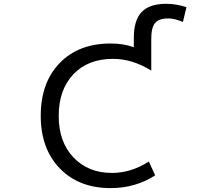

<svg xmlns="http://www.w3.org/2000/svg" viewBox="-20 -969 1040 1001"><path d="M556.6 11.7Q391.6 11.7 292 -90.8Q192.4 -193.4 192.4 -365.2Q192.4 -538.1 291 -640.1Q389.6 -742.2 556.6 -742.2Q625 -742.2 677.7 -722.7V-771.5Q677.7 -863.3 718.3 -906.2Q758.8 -949.2 846.7 -949.2Q897.5 -949.2 952.1 -931.6L933.6 -854.5Q889.6 -873 858.4 -873Q808.6 -873 788.6 -849.1Q768.6 -825.2 768.6 -767.6V-600.6Q670.9 -662.1 569.3 -662.1Q438.5 -662.1 362.3 -581.5Q286.1 -501 286.1 -364.7Q286.1 -228.5 363.3 -147.9Q440.4 -67.4 563.5 -67.4Q664.1 -67.4 755.9 -127L789.1 -54.7Q685.5 11.7 556.6 11.7Z"/></svg>

Font: Gen Shin Gothic Monospace Regular
Style: Regular
Weight: 400
Designer: [Source Han Sans]
Ryoko NISHIZUKA  (kana & ideographs); Paul D. Hunt (Latin, Greek & Cyrillic); Wenlong ZHANG  (bopomofo
Version: Version 1.002.20150607